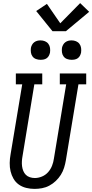

<svg xmlns="http://www.w3.org/2000/svg" viewBox="-20 -1208 594 1236"><path d="M202 8Q175 8 148.5 1.5Q122 -5 101 -20Q80 -35 67 -57.5Q54 -80 48 -105.5Q42 -131 42.5 -159Q43 -187 48 -214L123 -665H82V-735H252V-665H201L125 -203Q122 -187 121 -170.5Q120 -154 122 -138Q124 -122 130 -107.5Q136 -93 146.5 -82.5Q157 -72 172.5 -67Q188 -62 204 -62Q227 -62 250 -71.5Q273 -81 289.5 -99.5Q306 -118 315 -141Q324 -164 327 -187L406 -665H365V-735H535V-665H485L404 -176Q400 -152 392.5 -128Q385 -104 371.5 -82.5Q358 -61 339 -43Q320 -25 297.5 -13Q275 -1 250.5 3.5Q226 8 202 8ZM441 -823Q426 -823 412 -828Q398 -833 389.5 -844.5Q381 -856 379 -870.5Q377 -885 379 -900Q381 -910 386.5 -920Q392 -930 401 -936.5Q410 -943 420 -945.5Q430 -948 441 -948Q456 -948 469.5 -942.5Q483 -937 491.5 -925.5Q500 -914 502 -899.5Q504 -885 502 -870Q500 -860 495 -850Q490 -840 481 -833.5Q472 -827 461.5 -825Q451 -823 441 -823ZM241 -823Q226 -823 212 -828Q198 -833 189.5 -844.5Q181 -856 179 -870.5Q177 -885 179 -900Q181 -910 186.5 -920Q192 -930 201 -936.5Q210 -943 220 -945.5Q230 -948 241 -948Q256 -948 269.5 -942.5Q283 -937 291.5 -925.5Q300 -914 302 -899.5Q304 -885 302 -870Q300 -860 295 -850Q290 -840 281 -833.5Q272 -827 261.5 -825Q251 -823 241 -823ZM318 -1007 213 -1137 282 -1183 368 -1058 496 -1188 554 -1132 404 -1007Z"/></svg>

Font: Iosevka Gothic
Style: Italic
Weight: 400
Italic angle: -9°
Monospace: yes
Designer: Belleve Invis
Foundry: Belleve Invis
Version: Version 15.5.1; ttfautohint (v1.8.4)